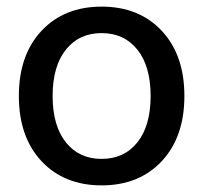

<svg xmlns="http://www.w3.org/2000/svg" viewBox="-20 -550 614 580"><path d="M105.5 -457Q174 -530 287 -530Q400 -530 468.5 -457Q537 -384 537 -260Q537 -136 468.5 -63Q400 10 287 10Q174 10 105.5 -63Q37 -136 37 -260Q37 -384 105.5 -457ZM179 -120Q219 -70 287 -70Q355 -70 395 -120Q435 -170 435 -260Q435 -350 395 -400Q355 -450 287 -450Q219 -450 179 -400Q139 -350 139 -260Q139 -170 179 -120Z"/></svg>

Font: M PLUS 1p Medium
Style: Regular
Weight: 500
Version: Version 1.062